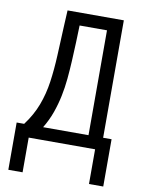

<svg xmlns="http://www.w3.org/2000/svg" viewBox="-95 -758 750 1008"><g transform="rotate(10 280.0 -254.0)"><path d="M21 185V-67H61Q103 -123 125.5 -182.5Q148 -242 157.5 -308.5Q167 -375 170.5 -451Q174 -527 178 -616L182 -693H482V-67H527V185H451V0H97V185ZM162 -67H404V-626H258L255 -534Q253 -484 250.5 -435.5Q248 -387 243.5 -339.5Q239 -292 229.5 -246Q220 -200 204 -155Q188 -110 162 -67Z"/></g></svg>

Font: Ubuntu Sans Mono
Style: Regular
Weight: 400
Monospace: yes
Designer: Dalton Maag Ltd
Foundry: Dalton Maag Ltd
Version: Version 1.006